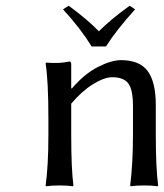

<svg xmlns="http://www.w3.org/2000/svg" viewBox="-20 -651 575 674"><path d="M374 -379.9Q345.7 -379.9 306.2 -355.2Q266.6 -330.6 230 -287.1V-180.2Q230 -57.1 237.8 0L235.8 2.9Q217.8 0 189 0Q160.2 0 142.1 2.9L140.1 0Q149.9 -67.9 149.9 -180.2V-233.9Q149.9 -366.7 140.1 -428.2L142.1 -431.2Q187.5 -427.2 224.1 -435.1Q230 -435.1 230 -424.8V-342.8L231.9 -339.8Q275.4 -391.1 323 -415.5Q370.6 -439.9 404.8 -439.9Q470.2 -439.9 498.5 -401.4Q526.9 -362.8 526.9 -282.2V-180.2Q526.9 -60.5 535.2 0L533.2 2.9Q514.6 0 485.8 0Q457 0 439 2.9L437 0Q446.8 -77.6 446.8 -180.2V-277.8Q446.8 -336.9 430.2 -358.4Q413.6 -379.9 374 -379.9ZM301.8 -487.8Q262.2 -551.8 201.2 -618.2L221.2 -630.9Q290.5 -579.6 327.1 -541Q366.2 -581.1 435.1 -630.9L454.1 -618.2Q387.2 -543.9 352.1 -487.8Z"/></svg>

Font: Linear Smooth
Style: Regular
Weight: 400
Designer: Philipp H. Poll, Flanker
Foundry: Philipp H. Poll, reworked by Flanker
Version: Version 1.061 | FøM Fix